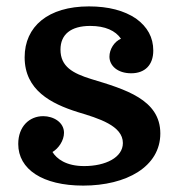

<svg xmlns="http://www.w3.org/2000/svg" viewBox="-20 -570 556 600"><path d="M243 -51C186 -51 157 -74 144 -95C163 -106 180 -131 180 -155C180 -188 147 -207 115 -207C72 -207 37 -175 37 -120C37 -41 113 10 240 10C375 10 481 -49 481 -153C481 -259 371 -291 265 -323C207 -341 169 -362 169 -415C169 -462 201 -489 262 -489C309 -489 341 -474 358 -449C337 -440 322 -416 322 -393C322 -365 347 -341 390 -341C433 -341 459 -367 459 -412C459 -453 441 -486 405 -512C368 -537 319 -550 258 -550C130 -550 57 -487 57 -391C57 -288 140 -246 222 -220C289 -200 364 -177 364 -123C364 -78 310 -51 243 -51Z"/></svg>

Font: Domine
Style: Bold
Weight: 700
Designer: Pablo Impallari, Rodrigo Fuenzalida, Brenda Gallo
Foundry: Pablo Impallari, Rodrigo Fuenzalida, Brenda Gallo
Version: Version 2.000